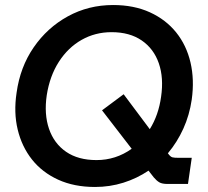

<svg xmlns="http://www.w3.org/2000/svg" viewBox="-20 -732 829 764"><path d="M358 12Q275 12 211.5 -17Q148 -46 107.5 -97Q67 -148 50.5 -216Q34 -284 46 -363Q60 -465 114 -543.5Q168 -622 250 -667Q332 -712 430 -712Q513 -712 576.5 -683Q640 -654 681 -603Q722 -552 738 -483.5Q754 -415 743 -336Q734 -274 709.5 -220Q685 -166 648 -122L652 -117Q659 -108 666 -106Q673 -104 691 -104H743L728 0H647Q625 0 614 -6.5Q603 -13 592 -26L571 -53Q525 -22 471 -5Q417 12 358 12ZM364 -95Q441 -95 504 -140L386 -293L472 -357L576 -218Q611 -274 621 -347Q632 -422 612 -480Q592 -538 544 -571Q496 -604 424 -604Q359 -604 305 -573.5Q251 -543 214.5 -486.5Q178 -430 166 -353Q155 -278 175 -219.5Q195 -161 243 -128Q291 -95 364 -95Z"/></svg>

Font: Host Grotesk SemiBold
Style: Italic
Weight: 600
Italic angle: -8°
Designer: Doğukan Karapınar based on Poppins by Indian Type Foundry, Jonny Pinhorn
Foundry: Element Type
Version: Version 1.001; ttfautohint (v1.8.4.7-5d5b)